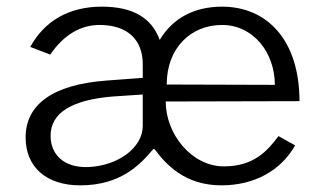

<svg xmlns="http://www.w3.org/2000/svg" viewBox="-20 -547 976 577"><path d="M478 -242 880 -243C880 -424 785 -527 647 -527C565 -527 499 -493 460 -427C436 -493 380 -527 286 -527C186 -527 113 -483 71 -406L131 -383C172 -443 223 -472 279 -472C364 -472 409 -427 409 -354V-313L301 -305C137 -293 57 -232 57 -134C57 -46 118 10 221 10C341 10 399 -50 439 -97C442 -100 443 -100 446 -97C478 -54 535 10 645 10C746 10 824 -35 867 -110L817 -138C784 -94 743 -47 653 -47C555 -47 478 -145 478 -242ZM647 -472C742 -472 806 -388 806 -292L481 -293C481 -403 554 -472 647 -472ZM409 -263V-169C409 -103 335 -49 246 -45C174 -42 132 -81 132 -139C132 -208 196 -247 319 -257Z"/></svg>

Font: United Sans Light
Style: Regular
Weight: 300
Designer: Pablo Impallari, Rodrigo Fuenzalida (Modified by Dan O. Williams)
Version: Version 1.000;PS 001.000;hotconv 1.0.88;makeotf.lib2.5.64775